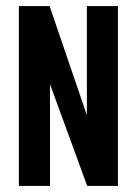

<svg xmlns="http://www.w3.org/2000/svg" viewBox="-20 -611 449 631"><path d="M41.9 0V-591H143L265.5 -232.6V-591H367.6V0H266.6L144.3 -334.4V0Z"/></svg>

Font: Alumni Sans SC Thin
Style: Regular
Weight: 100
Designer: Robert E. Leuschke
Foundry: Robert E. Leuschke
Version: Version 1.018